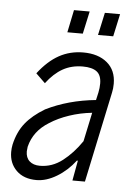

<svg xmlns="http://www.w3.org/2000/svg" viewBox="-51 -730 545 780"><g transform="rotate(5 221.0 -339.5)"><path d="M406 -406Q406 -386 402 -369L324 0H273L288 -82H284Q252 -40 209.5 -14.5Q167 11 127 11Q75 11 45 -18.5Q15 -48 15 -94Q15 -109 18 -124Q30 -177 58.5 -212.5Q87 -248 137 -278Q228 -323 340 -334L347 -365Q351 -384 351 -402Q351 -436 332 -450.5Q313 -465 275 -465Q229 -465 193.5 -445Q158 -425 127 -384L89 -421Q129 -473 173.5 -497.5Q218 -522 272 -522Q333 -522 369.5 -491.5Q406 -461 406 -406ZM304 -163 329 -281Q281 -276 236.5 -261Q192 -246 158 -224Q96 -186 80 -121Q78 -107 78 -102Q78 -76 93.5 -62Q109 -48 136 -48Q186 -48 228 -80.5Q270 -113 304 -163ZM219 -690H283L263 -598H200ZM345 -690H407L387 -598H325Z"/></g></svg>

Font: Decalotype Light Italic
Style: Regular
Weight: 300
Italic angle: -12°
Designer: Alfredo Marco Pradil
Foundry: Alfredo Marco Pradil
Version: Version 1.0